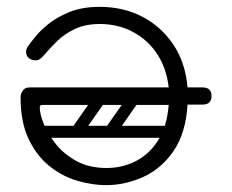

<svg xmlns="http://www.w3.org/2000/svg" viewBox="-20 -530 677 560"><path d="M271 -510Q341 -510 396.5 -480.5Q452 -451 486.5 -398.5Q521 -346 527 -275H571Q597 -275 597 -250Q597 -225 571 -225H527Q522 -142 486.5 -90Q451 -38 398 -14Q345 10 289 10Q250 10 206.5 -2.5Q163 -15 125.5 -44.5Q88 -74 64 -123.5Q40 -173 40 -247Q40 -255 46 -265Q52 -275 66 -275H472Q466 -330 439 -371.5Q412 -413 368.5 -436.5Q325 -460 271 -460Q229 -460 198.5 -445.5Q168 -431 147 -410.5Q126 -390 110 -371Q104 -364 98 -359Q92 -354 84 -354Q80 -354 74.5 -355.5Q69 -357 66 -359Q56 -366 56 -380Q56 -386 61 -394Q66 -402 84 -424Q96 -439 120 -459Q144 -479 181.5 -494.5Q219 -510 271 -510ZM472 -224H104Q96 -224 96 -217Q96 -197 108 -167.5Q120 -138 144 -108.5Q168 -79 204.5 -59.5Q241 -40 291 -40Q336 -40 375 -59.5Q414 -79 440.5 -119.5Q467 -160 472 -224ZM186 -128H83V-163H186ZM292 -134Q279 -144 288 -157L354 -251Q363 -265 379 -254Q392 -244 383 -231L317 -137Q313 -132 306.5 -130.5Q300 -129 292 -134ZM194 -134Q181 -144 190 -157L256 -251Q265 -265 281 -254Q294 -244 285 -231L219 -137Q215 -132 208.5 -130.5Q202 -129 194 -134ZM490 -241Q490 -224 473 -224H141Q124 -224 124 -241Q124 -259 140 -259H472Q490 -259 490 -241ZM490 -145Q490 -128 473 -128H141Q124 -128 124 -145Q124 -163 140 -163H472Q490 -163 490 -145Z"/></svg>

Font: Nsibidi Libre Uzo
Style: Regular
Weight: 400
Designer: Oluwaseun Badejo
Version: Version 1.021